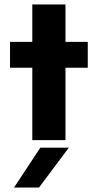

<svg xmlns="http://www.w3.org/2000/svg" viewBox="-20 -629 439 862"><path d="M125 -325H25V-441H125V-609H274V-441H374V-325H274V0H125ZM161 34H289L155 213H43Z"/></svg>

Font: Teachers[wght]
Style: Regular
Weight: 400
Designer: Alfredo Marco Pradil & Chank Diesel
Version: Version 1.000;Glyphs 3.1.2 (3151)